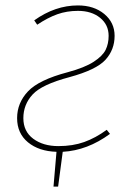

<svg xmlns="http://www.w3.org/2000/svg" viewBox="-20 -549 500 707"><path d="M385 -56Q302 5 211 10L194 138H177L188 10Q123 8 83 -25Q43 -58 43 -114Q43 -170 83 -212.5Q123 -255 229 -283Q292 -300 325 -321.5Q358 -343 369 -365.5Q380 -388 380 -417Q380 -458 348.5 -483.5Q317 -509 267 -509Q226 -509 191 -496.5Q156 -484 117 -458L106 -474Q183 -529 267 -529Q326 -529 364 -497.5Q402 -466 402 -417Q402 -366 368.5 -329Q335 -292 236 -265Q134 -238 100 -201Q66 -164 66 -114Q66 -65 102.5 -38Q139 -11 195 -11Q248 -11 290 -26Q332 -41 373 -71Z"/></svg>

Font: Fira Sans Thin
Style: Italic
Weight: 250
Italic angle: -8°
Designer: Carrois Corporate & Edenspiekermann AG
Foundry: Carrois Corporate GbR & Edenspiekermann AG
Version: Version 4.203